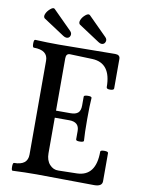

<svg xmlns="http://www.w3.org/2000/svg" viewBox="-92 -902 713 967"><g transform="rotate(10 264.0 -418.0)"><path d="M192 -704Q184 -704 175 -710L67 -781Q59 -789 65.5 -804Q72 -819 87 -831.5Q102 -844 109 -836L204 -741Q215 -730 210.5 -717Q206 -704 192 -704ZM371 -704Q364 -704 355 -710L247 -781Q239 -789 245 -804Q251 -819 266 -831.5Q281 -844 289 -836L384 -741Q395 -730 390 -717Q385 -704 371 -704ZM41 3Q35 3 35 -16.5Q35 -36 41 -37Q111 -37 111 -92V-572Q111 -626 39 -626Q32 -626 32 -646Q32 -666 39 -666Q100 -663 160 -663Q208 -663 304 -664.5Q400 -666 448 -666Q473 -666 473 -645V-494Q473 -485 454 -484.5Q435 -484 435 -494Q435 -617 339 -621L224 -625Q204 -625 204 -601V-333H278Q304 -333 316.5 -344Q329 -355 329 -382V-427Q329 -434 349 -434.5Q369 -435 369 -427Q366 -391 366 -318Q366 -245 369 -208Q369 -201 349 -200.5Q329 -200 329 -208V-251Q329 -297 278 -297H204V-115Q204 -79 223 -58Q242 -37 268 -38L363 -40Q459 -43 459 -168Q459 -176 479 -176Q499 -176 499 -168V-24Q499 3 458 3Q410 3 311.5 1.5Q213 0 164 0Q102 0 41 3Z"/></g></svg>

Font: Junicode Cond Medium
Style: Regular
Weight: 500
Width: 3
Designer: Peter S. Baker
Version: Version 2.201